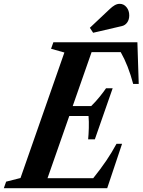

<svg xmlns="http://www.w3.org/2000/svg" viewBox="-75 -982 744 1002"><path d="M-55 0 -43 -34 32 -53 261 -708 191.5 -727.5 203.5 -761.5H642L649 -544H620Q594.5 -640.5 555 -710H403L304.5 -428.5H401Q425 -452 445.5 -477.5Q466 -503 478.5 -521.5H513L420 -255H385Q387.5 -280 388.5 -314Q389.5 -348 387 -376.5H286.5L173 -52H411.5Q450.5 -100.5 479.8 -143.8Q509 -187 533 -231.5H562L484.5 0ZM411 -811 394 -837 498 -935Q511 -947.5 523.8 -954.8Q536.5 -962 549.5 -962Q571 -962 585.2 -944.5Q599.5 -927 599.5 -901.5Q599.5 -880 589 -865Q578.5 -850 561.5 -846Z"/></svg>

Font: Libre Caslon Condensed Bold
Style: Italic
Weight: 700
Italic angle: -22.583°
Designer: Pablo Impallari, Rodrigo Fuenzalida, Katja Schimmel, Ertekin Erdin
Foundry: Pablo Impallari, Rodrigo Fuenzalida
Version: Version 2.000; ttfautohint (v1.8.4.7-5d5b);gftools[0.9.33]